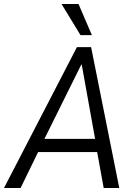

<svg xmlns="http://www.w3.org/2000/svg" viewBox="-38 -941 679 961"><path d="M-18 0 347 -705H418L559 0H481L444 -203L474 -180H125L164 -203L65 0ZM369 -618 176 -229 162 -246H458L441 -229L371 -618ZM365 -765 270 -921H355L422 -765Z"/></svg>

Font: Nunito Sans 10pt Condensed
Style: Italic
Weight: 400
Width: 3
Italic angle: -9°
Designer: Vernon Adams
Foundry: Vernon Adams
Version: Version 3.101;gftools[0.9.27]